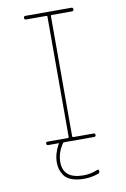

<svg xmlns="http://www.w3.org/2000/svg" viewBox="-102 -789 704 1069"><g transform="rotate(-10 250.0 -255.0)"><path d="M235.4 -19.5Q240.2 -19.5 240.2 -25.4V-705.1Q240.2 -710 235.4 -710H120.1Q110.4 -710 110.4 -720.2Q110.4 -730.5 120.1 -730.5H379.9Q389.6 -730.5 389.6 -720.2Q389.6 -710 379.9 -710H264.6Q259.8 -710 259.8 -705.1V-25.4Q259.8 -20.5 264.6 -19.5H379.9Q389.6 -19.5 389.6 -9.8Q389.6 0 379.9 0H209Q205.1 0 203.1 3.9Q169.9 52.7 169.9 105.5Q169.9 200.2 285.2 200.2Q327.1 200.2 365.2 183.6Q369.1 182.6 372.1 184.6Q375 186.5 375 191.4Q375 203.1 365.2 206.1Q326.2 219.7 285.2 219.7Q244.1 219.7 214.8 208.5Q185.5 197.3 172.9 178.2Q160.2 159.2 155.3 141.6Q150.4 124 150.4 105.5Q150.4 54.7 177.7 5.9L180.7 2.9Q181.6 2 180.7 1Q179.7 0 178.7 0H120.1Q110.4 0 110.4 -9.8Q110.4 -19.5 120.1 -19.5Z"/></g></svg>

Font: Rounded-X Mgen+ 2m thin
Style: Regular
Weight: 100
Designer: [Source Han Sans]
Ryoko NISHIZUKA  (kana & ideographs); Paul D. Hunt (Latin, Greek & Cyrillic); Wenlong ZHANG  (bopomofo
Version: Version 1.059.20150602